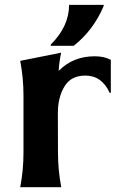

<svg xmlns="http://www.w3.org/2000/svg" viewBox="-20 -782 488 802"><path d="M413.1 -761.7V-756.8Q370.6 -656.2 288.1 -590.8H191.9V-595.7Q268.6 -671.9 268.6 -761.7ZM64.5 0Q78.1 -71.8 78.1 -143.6V-383.8Q78.1 -455.6 64.5 -527.8L235.4 -562Q227.1 -522.9 225.1 -485.8Q284.7 -546.9 375.5 -546.9Q415 -546.9 442.9 -532.2V-394.5H438Q405.3 -466.3 336.4 -466.3Q277.8 -466.3 250.5 -422.9Q221.7 -377 221.7 -309.6L222.2 -143.6Q222.2 -73.2 235.8 0Z"/></svg>

Font: Classica
Style: Bold
Weight: 700
Designer: Wojciech Kalinowski "wmk69" (wmk69@o2.pl)
Foundry: Wojciech Kalinowski "wmk69" (wmk69@o2.pl)
Version: Version 2.1.1; 2021-05-14